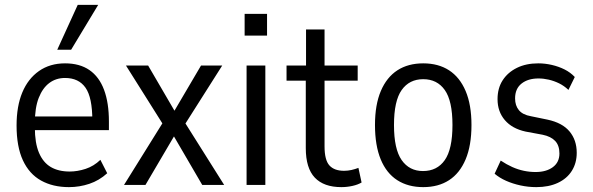

<svg xmlns="http://www.w3.org/2000/svg" viewBox="-20 -759 2432 788"><path d="M263 9Q197 9 148.5 -18Q100 -45 74 -101Q48 -157 48 -244Q48 -323 71.5 -379.5Q95 -436 140 -467.5Q185 -499 247 -499Q307 -499 347 -471.5Q387 -444 407 -390.5Q427 -337 427 -260V-225H108V-281H374L359 -264Q359 -359 331 -399Q303 -439 247 -439Q210 -439 182.5 -418.5Q155 -398 139 -357.5Q123 -317 123 -253V-236Q123 -172 140 -132Q157 -92 188.5 -73.5Q220 -55 266 -55Q298 -55 331.5 -66Q365 -77 392 -103L420 -48Q387 -18 346.5 -4.5Q306 9 263 9ZM215 -555 299 -739H383L272 -555Z M489 0 659 -273 660 -231 497 -490H588L704 -291H688L805 -490H892L729 -233L730 -270L900 0H810L687 -211H701L577 0Z M984 -613V-702H1076V-613ZM992 0V-490H1069V0Z M1381 9Q1309 9 1272 -30Q1235 -69 1235 -151V-428H1156V-490H1236V-638H1312V-490H1448V-428H1312V-158Q1312 -102 1332 -80Q1352 -58 1392 -58Q1408 -58 1423 -61.5Q1438 -65 1451 -70L1464 -10Q1449 -1 1426.5 4Q1404 9 1381 9Z M1717 9Q1655 9 1610.5 -19.5Q1566 -48 1542.5 -105Q1519 -162 1519 -246Q1519 -329 1543 -385.5Q1567 -442 1611 -470.5Q1655 -499 1717 -499Q1779 -499 1823 -470.5Q1867 -442 1891 -385.5Q1915 -329 1915 -246Q1915 -162 1891 -105Q1867 -48 1823 -19.5Q1779 9 1717 9ZM1716 -57Q1774 -57 1805.5 -102Q1837 -147 1837 -246Q1837 -345 1805.5 -389.5Q1774 -434 1717 -434Q1660 -434 1628.5 -389.5Q1597 -345 1597 -246Q1597 -147 1628.5 -102Q1660 -57 1716 -57Z M2181 9Q2148 9 2116 2Q2084 -5 2057 -17Q2030 -29 2010 -46L2035 -100Q2059 -84 2082.5 -73.5Q2106 -63 2130 -58Q2154 -53 2178 -53Q2222 -53 2249 -73Q2276 -93 2276 -129Q2276 -162 2258.5 -180.5Q2241 -199 2207 -206L2137 -219Q2082 -231 2052 -266Q2022 -301 2022 -352Q2022 -397 2043 -429.5Q2064 -462 2101.5 -480.5Q2139 -499 2189 -499Q2217 -499 2245 -492.5Q2273 -486 2297 -474Q2321 -462 2339 -443L2313 -390Q2295 -407 2274.5 -417Q2254 -427 2232.5 -432Q2211 -437 2190 -437Q2147 -437 2120.5 -416Q2094 -395 2094 -355Q2094 -326 2109.5 -307Q2125 -288 2159 -282L2227 -268Q2288 -255 2317.5 -219.5Q2347 -184 2347 -132Q2347 -90 2327 -58Q2307 -26 2269.5 -8.5Q2232 9 2181 9Z"/></svg>

Font: Nunito Sans 10pt Condensed
Style: Regular
Weight: 400
Width: 3
Designer: Vernon Adams
Foundry: Vernon Adams
Version: Version 3.101;gftools[0.9.27]